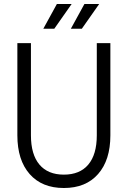

<svg xmlns="http://www.w3.org/2000/svg" viewBox="-20 -926 640 962"><path d="M300 16Q190 16 128.5 -54Q67 -124 67 -248V-710H135V-248Q135 -152 177.5 -101.5Q220 -51 300 -51Q380 -51 422.5 -101.5Q465 -152 465 -248V-710H533V-248Q533 -124 471.5 -54Q410 16 300 16ZM197 -782 265 -906H339L252 -782ZM335 -782 403 -906H477L390 -782Z"/></svg>

Font: Geist Mono Light
Style: Regular
Weight: 300
Monospace: yes
Designer: Basement.studio, Andrés Briganti, Mateo Zaragoza
Foundry: Basement.studio, Vercel, Andrés Briganti, Guido Ferreyra, Mateo Zaragoza
Version: Version 1.500; ttfautohint (v1.8.4.7-5d5b)